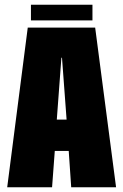

<svg xmlns="http://www.w3.org/2000/svg" viewBox="-20 -793 522 813"><path d="M10.5 0H200.5L212 -154H271L281.5 0H471.5L383 -676H97.5ZM220.5 -286.5 240 -548.5H242.5L262 -286.5ZM111 -706.5H371.5V-773H111Z"/></svg>

Font: Anybody ExtraCondensed Black
Style: Regular
Weight: 900
Width: 2
Version: Version 1.113;gftools[0.9.25]